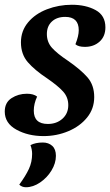

<svg xmlns="http://www.w3.org/2000/svg" viewBox="-27 -550 463 807"><path d="M172 -220Q119 -255 90 -288.5Q61 -322 61 -372Q61 -420 91 -456Q121 -492 170.5 -511Q220 -530 275 -530Q334 -530 375 -507.5Q416 -485 416 -435Q416 -397 391.5 -375Q367 -353 330 -353Q302 -353 290 -364Q304 -399 304 -423Q304 -479 247 -479Q212 -479 191 -459.5Q170 -440 170 -407Q170 -373 191.5 -349Q213 -325 258 -295Q313 -257 341 -224.5Q369 -192 369 -142Q369 -93 339 -56Q309 -19 260 1.5Q211 22 156 22Q91 22 42 -5Q-7 -32 -7 -81Q-7 -119 21.5 -137.5Q50 -156 86 -156Q114 -156 129 -144Q115 -114 115 -85Q115 -29 174 -29Q211 -29 235.5 -51Q260 -73 260 -108Q260 -141 238.5 -165Q217 -189 172 -220ZM82 237Q65 237 54 226Q81 189 94.5 160Q108 131 108 97Q108 78 101 60Q122 49 153 49Q177 49 192.5 63Q208 77 208 105Q208 136 189.5 166.5Q171 197 141.5 217Q112 237 82 237Z"/></svg>

Font: Sansita
Style: Italic
Weight: 400
Italic angle: -11°
Designer: Pablo Cosgaya
Foundry: Omnibus-Type
Version: Version 1.006